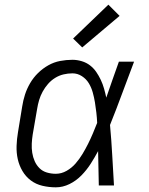

<svg xmlns="http://www.w3.org/2000/svg" viewBox="-20 -794 640 822"><path d="M219 8Q190 8 162 1.5Q134 -5 112 -21.5Q90 -38 76 -62Q62 -86 56 -113Q50 -140 51 -169.5Q52 -199 57 -228L75 -338Q79 -364 87 -389Q95 -414 109 -438Q123 -462 143 -481.5Q163 -501 187 -514.5Q211 -528 237.5 -533Q264 -538 290 -538Q310 -538 330 -532Q350 -526 365.5 -514Q381 -502 392 -486Q403 -470 411.5 -452Q420 -434 425.5 -414.5Q431 -395 435 -376Q448 -414 461.5 -452.5Q475 -491 489 -530H554Q528 -462 503 -394Q478 -326 451 -259Q457 -194 460.5 -129.5Q464 -65 468 0H403Q402 -37 401.5 -73.5Q401 -110 400 -147Q385 -119 368 -92.5Q351 -66 328.5 -43Q306 -20 277.5 -6Q249 8 219 8ZM219 -50Q243 -50 265 -62.5Q287 -75 303.5 -94Q320 -113 333 -134.5Q346 -156 357 -178Q368 -200 377.5 -222.5Q387 -245 396 -268Q395 -290 392.5 -312Q390 -334 386.5 -355.5Q383 -377 377 -398.5Q371 -420 360 -438Q349 -456 330.5 -468Q312 -480 290 -480Q271 -480 252 -475.5Q233 -471 216 -460.5Q199 -450 185.5 -434.5Q172 -419 162.5 -401.5Q153 -384 147.5 -365.5Q142 -347 139 -328L120 -218Q117 -199 116 -179Q115 -159 118 -140Q121 -121 128.5 -104Q136 -87 149 -74Q162 -61 180.5 -55.5Q199 -50 219 -50ZM332 -591 293 -629 444 -774 492 -726Z"/></svg>

Font: Iosevka Curly Light Extended
Style: Italic
Weight: 300
Width: 7
Italic angle: -9°
Monospace: yes
Designer: Belleve Invis
Foundry: Belleve Invis
Version: Version 11.1.0; ttfautohint (v1.8.3)